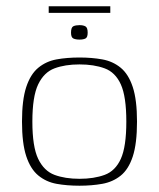

<svg xmlns="http://www.w3.org/2000/svg" viewBox="-20 -586 505 611"><path d="M233 5Q193 5 160 -1Q127 -7 102 -27.5Q77 -48 63.5 -89Q50 -130 50 -199Q50 -268 63.5 -309Q77 -350 102 -370.5Q127 -391 160 -397Q193 -403 233 -403Q272 -403 305.5 -397Q339 -391 364 -370.5Q389 -350 402.5 -309Q416 -268 416 -199Q416 -129 402.5 -88Q389 -47 364 -27Q339 -7 305.5 -1Q272 5 233 5ZM233 -17Q279 -17 313 -29.5Q347 -42 364.5 -80.5Q382 -119 382 -199Q382 -279 364.5 -317.5Q347 -356 313 -368.5Q279 -381 233 -381Q187 -381 153.5 -368.5Q120 -356 101.5 -317.5Q83 -279 83 -199Q83 -119 101.5 -80.5Q120 -42 153.5 -29.5Q187 -17 233 -17ZM233 -460Q221 -460 213.5 -463.5Q206 -467 206 -482Q206 -499 213.5 -502.5Q221 -506 233 -506Q245 -506 252 -502Q259 -498 259 -482Q259 -467 252 -463.5Q245 -460 233 -460ZM135 -545V-566H331V-545Z"/></svg>

Font: Genos ExtraLight
Style: Regular
Weight: 250
Designer: Robert E. Leuschke
Foundry: Robert E. Leuschke
Version: Version 1.010